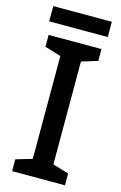

<svg xmlns="http://www.w3.org/2000/svg" viewBox="-130 -1010 614 972"><g transform="rotate(15 177.0 -523.5)"><path d="M315 -93H38V-155L123 -180V-719L38 -745V-807H315V-745L231 -719V-180L315 -155ZM330 -954V-874H23V-954Z"/></g></svg>

Font: Noto Sans Telugu UI Medium
Style: Regular
Weight: 500
Designer: Jelle Bosma - Monotype Design Team
Foundry: Monotype Imaging Inc.
Version: Version 2.005; ttfautohint (v1.8.4.7-5d5b)